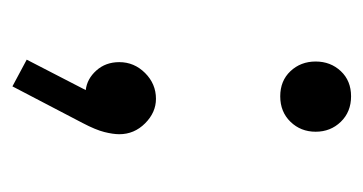

<svg xmlns="http://www.w3.org/2000/svg" viewBox="-158 -301 585 309"><g transform="rotate(90 134.5 -146.5)"><path d="M135 -305Q110 -305 94.5 -321.5Q79 -338 79 -362Q79 -386 94.5 -402.5Q110 -419 135 -419Q160 -419 176 -402.5Q192 -386 192 -362Q192 -338 176 -321.5Q160 -305 135 -305ZM76 103 125 8Q107 6 93.5 -9Q80 -24 80 -46Q80 -70 97.5 -87.5Q115 -105 139 -105Q161 -105 178.5 -87.5Q196 -70 196 -46Q196 -36 192.5 -22Q189 -8 178 13L119 126Z"/></g></svg>

Font: Outfit Light
Style: Regular
Weight: 300
Designer: Rodrigo Fuenzalida
Foundry: fragTYPE
Version: Version 1.100; ttfautohint (v1.8.4.7-5d5b)